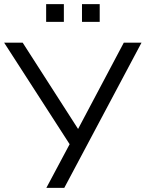

<svg xmlns="http://www.w3.org/2000/svg" viewBox="-21 -912 707 932"><path d="M204 0H291L666 -705H580L358 -286L89 -705H-1L317 -212ZM377 -806H463V-892H377ZM203 -806H289V-892H203Z"/></svg>

Font: Poppy and Pepper
Style: Regular
Weight: 400
Designer: Thy Ha
Foundry: Thy Ha
Version: Version 0.001;Glyphs 3.2 (3227)